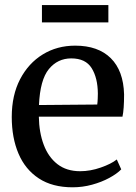

<svg xmlns="http://www.w3.org/2000/svg" viewBox="-20 -746 550 776"><path d="M273.5 11Q191.5 11 136.8 -25Q82 -61 54.8 -125Q27.5 -189 27.5 -273Q27.5 -361 61.2 -425.8Q95 -490.5 152.8 -526Q210.5 -561.5 284 -561.5Q376.5 -561.5 427.8 -510.8Q479 -460 481.5 -364.5Q481.5 -304 475 -274.5H137Q138 -210.5 156.8 -160.8Q175.5 -111 212.2 -82.5Q249 -54 304 -54Q345 -54 387.2 -68.8Q429.5 -83.5 452 -101.5L470 -61.5Q452.5 -43.5 421.5 -26.8Q390.5 -10 352 0.5Q313.5 11 273.5 11ZM137.5 -321.5 373 -323.5Q374.5 -334 375 -347.8Q375.5 -361.5 375.5 -368Q375 -431 350.5 -470.5Q326 -510 268 -510Q213 -510 177.5 -466.8Q142 -423.5 137.5 -321.5ZM418 -725.5V-655.5H149.5V-725.5Z"/></svg>

Font: Merriweather Text
Style: Regular
Weight: 400
Designer: Eben Sorkin
Foundry: Eben Sorkin
Version: Version 2.100; ttfautohint (v1.7.19-72a1) -l 8 -r 50 -G 200 